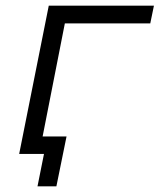

<svg xmlns="http://www.w3.org/2000/svg" viewBox="-20 -546 566 681"><path d="M513 -463H210L119 0H48L153 -526H526ZM216 -62 180 115H113L136 0H48L61 -62Z"/></svg>

Font: Montserrat Alternates
Style: Italic
Weight: 400
Italic angle: -11.3°
Designer: Julieta Ulanovsky
Foundry: Julieta Ulanovsky
Version: Version 7.200